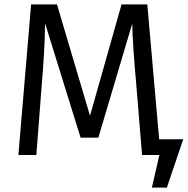

<svg xmlns="http://www.w3.org/2000/svg" viewBox="-20 -708 857 877"><path d="M707 -71.8H816.9L742.2 148.9H673.8L708 0H628.9L603 -314.9Q585.4 -510.3 584 -600.1L429.2 -79.1H348.1L186 -601.1Q184.6 -479.5 169.9 -310.1L146 0H64L122.1 -688H240.2L391.1 -179.2L535.2 -688H652.8Z"/></svg>

Font: Fira Sans Book
Style: Regular
Weight: 350
Designer: Carrois Corporate & Edenspiekermann AG
Foundry: Carrois Corporate GbR & Edenspiekermann AG
Version: Version 4.203;PS 004.203;hotconv 1.0.88;makeotf.lib2.5.64775